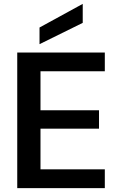

<svg xmlns="http://www.w3.org/2000/svg" viewBox="-20 -971 616 991"><path d="M69 0V-700H521V-603H189V-402H491V-307H189V-97H521V0ZM184 -743V-829L407 -951V-853Z"/></svg>

Font: DM Sans 24pt SemiBold
Style: Regular
Weight: 600
Designer: Colophon Foundry, Jonny Pinhorn
Foundry: Colophon Foundry
Version: Version 4.004;gftools[0.9.30]